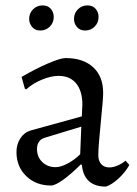

<svg xmlns="http://www.w3.org/2000/svg" viewBox="-20 -679 506 711"><path d="M197 -398Q169 -398 135 -384Q101 -370 77 -348L72 -351L60 -394Q111 -424 157.5 -444Q204 -464 223 -464Q288 -464 325 -430Q362 -396 362 -335Q362 -313 355 -245Q344 -135 344 -105Q344 -83 355 -71Q366 -59 385 -59Q399 -59 415.5 -66Q432 -73 445 -84L459 -68Q443 -40 418.5 -17.5Q394 5 372 12Q291 12 283 -69L279 -70Q243 -34 213.5 -13Q184 8 169 8Q113 8 77 -27Q41 -62 41 -116Q41 -145 55.5 -167Q70 -189 94 -196L283 -248L285 -292Q285 -342 262 -370Q239 -398 197 -398ZM117 -127Q117 -98 136.5 -79Q156 -60 186 -60Q205 -60 230.5 -73.5Q256 -87 277 -108L281 -210L146 -169Q117 -160 117 -127ZM88 -609Q88 -630 102.5 -644.5Q117 -659 138 -659Q157 -659 168 -646.5Q179 -634 179 -616Q179 -595 164.5 -580.5Q150 -566 129 -566Q110 -566 99 -579Q88 -592 88 -609ZM254 -609Q254 -630 268.5 -644.5Q283 -659 304 -659Q323 -659 334 -646.5Q345 -634 345 -616Q345 -595 330.5 -580.5Q316 -566 295 -566Q276 -566 265 -579Q254 -592 254 -609Z"/></svg>

Font: Sahitya
Style: Regular
Weight: 400
Designer: Juan Pablo del Peral
Foundry: Juan Pablo del Peral (http://www.huertatipografica.com)
Version: Version 1.001;PS 001.000;hotconv 1.0.70;makeotf.lib2.5.58329